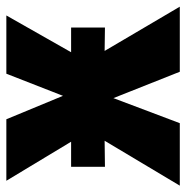

<svg xmlns="http://www.w3.org/2000/svg" viewBox="-26 -562 573 590"><g transform="rotate(-90 260.0 -266.5)"><path d="M399 -231 535 0H335L254 -204L177 0H-15L123 -231L43 -230V-334H120L0 -533H189L261 -359L329 -533H508L395 -334H471V-230Z"/></g></svg>

Font: FiraGO ExtraBold
Style: Regular
Weight: 800
Designer: bBox Type
Foundry: bBox Type GmbH
Version: Version 1.001;PS 001.001;hotconv 1.0.88;makeotf.lib2.5.64775